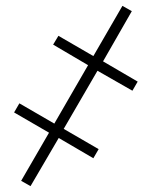

<svg xmlns="http://www.w3.org/2000/svg" viewBox="-20 -642 512 654"><path d="M84 -8 52 -26 147 -190 28 -259 46 -290 165 -221 280 -420 161 -490 179 -520 298 -451 397 -622 429 -604 331 -433 449 -364 431 -333 312 -401 197 -203 316 -134 298 -103 180 -172Z"/></svg>

Font: Noto Serif ExtraCondensed Light
Style: Italic
Weight: 300
Width: 2
Italic angle: -12°
Designer: Monotype Design Team
Foundry: Monotype Imaging Inc.
Version: Version 2.014; ttfautohint (v1.8.4.7-5d5b)